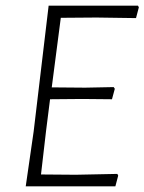

<svg xmlns="http://www.w3.org/2000/svg" viewBox="-20 -659 511 679"><path d="M395 -44 398 -38 388 0H71L99 -194L152 -639H468L471 -633L461 -595L321 -597L195 -596L163 -350L281 -349L382 -351L386 -345L376 -308L271 -309L157 -308L143 -197L125 -42L248 -41Z"/></svg>

Font: Alegreya Sans Light
Style: Italic
Weight: 300
Italic angle: -7°
Designer: Juan Pablo del Peral
Foundry: Huerta Tipografica
Version: Version 2.007